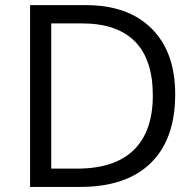

<svg xmlns="http://www.w3.org/2000/svg" viewBox="-20 -734 769 754"><path d="M98.1 -713.9H316.9Q483.4 -713.9 575.7 -621.6Q668 -529.3 668 -363.8Q668 -187 571.8 -93.5Q475.6 0 295.9 0H98.1ZM181.2 -642.1V-71.8H282.2Q430.2 -71.8 505.1 -144.8Q580.1 -217.8 580.1 -359.1Q580.1 -500.5 509.8 -571.3Q439.5 -642.1 301.8 -642.1Z"/></svg>

Font: Open Sans Hebrew
Style: Regular
Weight: 400
Foundry: Ascender Corporation, Yanek Iontef
Version: Version 2.001;PS 002.001;hotconv 1.0.70;makeotf.lib2.5.58329